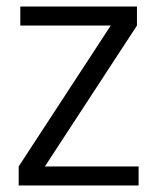

<svg xmlns="http://www.w3.org/2000/svg" viewBox="-20 -566 481 586"><path d="M117 -58H403V0H37V-58L318 -488H42V-546H398V-488Z"/></svg>

Font: Poppins-Tabular Light
Style: Regular
Weight: 300
Designer: Ninad Kale (Devanagari), Jonny Pinhorn (Latin)
Foundry: Indian Type Foundry
Version: Version 4.004